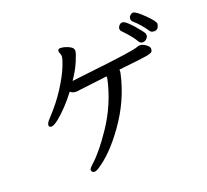

<svg xmlns="http://www.w3.org/2000/svg" viewBox="-139 -960 1279 1185"><g transform="rotate(-20 500.0 -368.0)"><path d="M291 53Q303 53 337 28Q420 -31 505 -150Q610 -296 646 -462Q648 -470 648 -479V-487Q809 -504 836 -509.5Q863 -515 869.5 -522Q876 -529 876 -542Q876 -556 855 -570.5Q834 -585 819 -585Q804 -585 798 -581Q768 -567 453 -532L352 -520Q390 -575 411 -625.5Q432 -676 432 -690Q432 -706 415.5 -716.5Q399 -727 380.5 -732Q362 -737 350 -737Q333 -737 333 -722Q333 -715 336.5 -708.5Q340 -702 342 -687Q342 -670 321 -618.5Q300 -567 255 -496.5Q210 -426 140 -351Q118 -329 118 -313Q118 -300 136 -300Q149 -300 182 -325Q247 -378 313 -464Q327 -450 352 -450L559 -475V-462Q526 -306 433 -167Q358 -55 294 3Q269 25 269 34Q269 53 291 53ZM842 -596Q856 -596 867 -607Q878 -618 878 -628Q878 -637 876 -642Q874 -647 861 -664Q789 -755 764 -755Q751 -755 742 -744.5Q733 -734 733 -724Q733 -713 741 -705Q795 -650 817 -611Q826 -596 842 -596ZM931 -636Q951 -636 958 -650.5Q965 -665 965 -673Q965 -690 914.5 -739.5Q864 -789 846 -789Q836 -789 826.5 -779.5Q817 -770 817 -759Q817 -746 826 -738Q869 -701 905 -647Q912 -636 931 -636Z"/></g></svg>

Font: LXGW WenKai Mono TC
Style: Bold
Weight: 700
Designer: LXGW / Fontworks Inc.
Foundry: LXGW / Fontworks Inc.
Version: Version 1.330